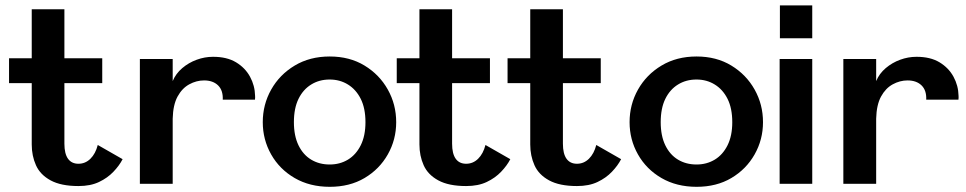

<svg xmlns="http://www.w3.org/2000/svg" viewBox="-20 -695 3654 726"><path d="M276.6 8.5Q210.7 8.5 171.3 -13Q131.9 -34.4 116 -70.2Q100 -105.9 100 -148.6V-380.7H14.2V-474.6H100V-660H223.5V-474.6H366.6V-380.7H223.5V-151.6Q223.5 -113.9 237.1 -94.8Q250.7 -75.8 276.6 -75.8Q302.6 -75.8 321.9 -94.7Q341.2 -113.7 349.7 -146.8L443.6 -93.1Q431.2 -68.9 408.9 -45.6Q386.7 -22.2 354.5 -6.9Q322.3 8.5 276.6 8.5Z M508.9 0V-472H633V-388.4Q644.7 -416.7 669.1 -437.4Q693.5 -458.1 723.7 -469.1Q754 -480.2 785.1 -480.2Q837.6 -480.4 872.4 -459.5Q907.1 -438.6 925.4 -404.9Q943.7 -371.3 944.5 -333Q944.7 -329.5 944.7 -326.2Q944.7 -322.9 944.1 -318.2H822.3Q823.8 -353.5 804.5 -372.2Q785.2 -390.9 751.6 -390.9Q722.7 -390.9 695.6 -376.1Q668.5 -361.3 651.4 -329.9Q634.3 -298.5 633 -246.3V0Z M1227 11.4Q1151.5 11.4 1094.2 -21.8Q1037 -55 1005.3 -111.1Q973.6 -167.1 973.6 -233Q973.6 -299.9 1005.5 -356.4Q1037.3 -412.9 1094.4 -447.1Q1151.5 -481.4 1226.8 -481.4Q1302.1 -481.4 1358.4 -447.1Q1414.7 -412.9 1446.4 -356.4Q1478.1 -299.9 1478.1 -233Q1478.1 -167.1 1446.4 -111.1Q1414.6 -55 1358.4 -21.8Q1302.3 11.4 1227 11.4ZM1226.7 -73Q1265.2 -73 1295.7 -91.4Q1326.1 -109.8 1344 -145.6Q1361.9 -181.5 1361.9 -233Q1361.9 -285.5 1344.1 -321.1Q1326.3 -356.6 1295.7 -375.4Q1265.2 -394.3 1226.5 -394.3Q1187.2 -394.3 1156.7 -375.4Q1126.1 -356.6 1108.7 -321.1Q1091.3 -285.5 1091.3 -233Q1091.3 -181.5 1108.7 -145.6Q1126.1 -109.8 1156.6 -91.4Q1187.1 -73 1226.7 -73Z M1742.6 8.5Q1676.7 8.5 1637.3 -13Q1597.9 -34.4 1582 -70.2Q1566 -105.9 1566 -148.6V-380.7H1480.2V-474.6H1566V-660H1689.5V-474.6H1832.6V-380.7H1689.5V-151.6Q1689.5 -113.9 1703.1 -94.8Q1716.7 -75.8 1742.6 -75.8Q1768.6 -75.8 1787.9 -94.7Q1807.2 -113.7 1815.7 -146.8L1909.6 -93.1Q1897.2 -68.9 1874.9 -45.6Q1852.7 -22.2 1820.5 -6.9Q1788.3 8.5 1742.6 8.5Z M2161.6 8.5Q2095.7 8.5 2056.3 -13Q2016.9 -34.4 2001 -70.2Q1985 -105.9 1985 -148.6V-380.7H1899.2V-474.6H1985V-660H2108.5V-474.6H2251.6V-380.7H2108.5V-151.6Q2108.5 -113.9 2122.1 -94.8Q2135.7 -75.8 2161.6 -75.8Q2187.6 -75.8 2206.9 -94.7Q2226.2 -113.7 2234.7 -146.8L2328.6 -93.1Q2316.2 -68.9 2293.9 -45.6Q2271.7 -22.2 2239.5 -6.9Q2207.3 8.5 2161.6 8.5Z M2614 11.4Q2538.5 11.4 2481.2 -21.8Q2424 -55 2392.3 -111.1Q2360.6 -167.1 2360.6 -233Q2360.6 -299.9 2392.5 -356.4Q2424.3 -412.9 2481.4 -447.1Q2538.5 -481.4 2613.8 -481.4Q2689.1 -481.4 2745.4 -447.1Q2801.7 -412.9 2833.4 -356.4Q2865.1 -299.9 2865.1 -233Q2865.1 -167.1 2833.4 -111.1Q2801.6 -55 2745.4 -21.8Q2689.3 11.4 2614 11.4ZM2613.7 -73Q2652.2 -73 2682.7 -91.4Q2713.1 -109.8 2731 -145.6Q2748.9 -181.5 2748.9 -233Q2748.9 -285.5 2731.1 -321.1Q2713.3 -356.6 2682.7 -375.4Q2652.2 -394.3 2613.5 -394.3Q2574.2 -394.3 2543.7 -375.4Q2513.1 -356.6 2495.7 -321.1Q2478.3 -285.5 2478.3 -233Q2478.3 -181.5 2495.7 -145.6Q2513.1 -109.8 2543.6 -91.4Q2574.1 -73 2613.7 -73Z M2928 0V-472H3051.3V0ZM2929 -550.3V-674.6H3051.3V-550.3Z M3168.9 0V-472H3293V-388.4Q3304.7 -416.7 3329.1 -437.4Q3353.5 -458.1 3383.7 -469.1Q3414 -480.2 3445.1 -480.2Q3497.6 -480.4 3532.4 -459.5Q3567.1 -438.6 3585.4 -404.9Q3603.7 -371.3 3604.5 -333Q3604.7 -329.5 3604.7 -326.2Q3604.7 -322.9 3604.1 -318.2H3482.3Q3483.8 -353.5 3464.5 -372.2Q3445.2 -390.9 3411.6 -390.9Q3382.7 -390.9 3355.6 -376.1Q3328.5 -361.3 3311.4 -329.9Q3294.3 -298.5 3293 -246.3V0Z"/></svg>

Font: Panamera Thin
Style: Regular
Weight: 100
Designer: Bastien Sozeau
Foundry: NBR — Bastien Sozeau
Version: Version 3.003;gftools[0.9.33]